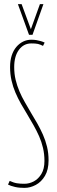

<svg xmlns="http://www.w3.org/2000/svg" viewBox="-20 -903 278 933"><path d="M197 -696 189 -680Q183 -683 177 -685.5Q171 -688 164.5 -689.5Q158 -691 150 -691.5Q142 -692 132 -692Q95 -692 72 -661Q49 -630 49 -577Q49 -544 56 -515Q63 -486 74.5 -459Q86 -432 100.5 -407Q115 -382 130 -356Q146 -330 161 -303.5Q176 -277 188.5 -249Q201 -221 208.5 -190Q216 -159 216 -124Q216 -78 198.5 -48.5Q181 -19 154 -4.5Q127 10 99 10Q87 10 75.5 9Q64 8 53 5.5Q42 3 33.5 0Q25 -3 19 -6L27 -24Q36 -20 44.5 -17Q53 -14 62 -12.5Q71 -11 80 -10.5Q89 -10 99 -10Q122 -10 144 -21.5Q166 -33 181 -57.5Q196 -82 196 -121Q196 -154 189 -184Q182 -214 170 -241Q158 -268 143 -294.5Q128 -321 113 -346Q97 -372 82 -398.5Q67 -425 55 -453Q43 -481 36 -512Q29 -543 29 -577Q29 -609 37 -633.5Q45 -658 59.5 -675Q74 -692 92.5 -701Q111 -710 132 -710Q146 -710 157.5 -708Q169 -706 179 -703Q189 -700 197 -696ZM191 -883 138 -734H121L67 -883H85L130 -761L174 -883Z"/></svg>

Font: Georama ExtraCondensed Thin
Style: Regular
Weight: 100
Width: 2
Designer: Jean-Baptiste Levee
Foundry: Production Type
Version: Version 1.001